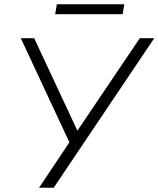

<svg xmlns="http://www.w3.org/2000/svg" viewBox="-20 -885 747 905"><path d="M164 0 315 -226V-197L78 -705H141L351 -256H336L639 -705H707L233 0ZM240 -818 248 -865H566L558 -818Z"/></svg>

Font: Nunito Sans 12pt Light
Style: Italic
Weight: 300
Italic angle: -9°
Designer: Vernon Adams
Foundry: Vernon Adams
Version: Version 3.101;gftools[0.9.27]